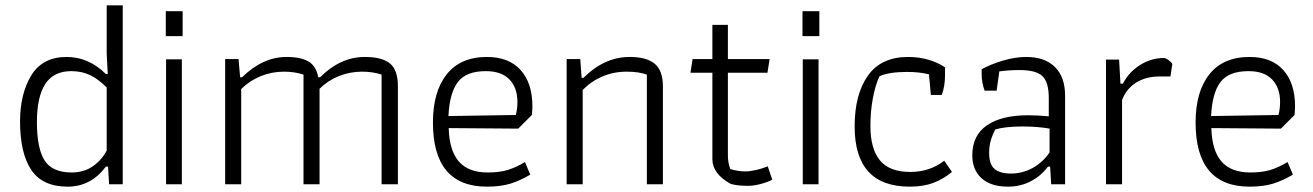

<svg xmlns="http://www.w3.org/2000/svg" viewBox="-20 -689 4911 718"><path d="M55 -235Q55 -338 97 -407Q139 -476 229 -476Q312 -476 376 -412H383L379 -488V-669H439V0H388L384 -66H376Q320 9 233 9Q139 9 97 -53.5Q55 -116 55 -235ZM379 -126V-362Q347 -394 316 -408.5Q285 -423 247 -423Q180 -423 149 -374.5Q118 -326 118 -232Q118 -135 146.5 -89.5Q175 -44 248 -44Q294 -44 327.5 -67.5Q361 -91 379 -126Z M600 -647H663V-554H600ZM601 -467H660V0H601Z M822 -468H872L878 -400H885Q963 -476 1051 -476Q1106 -476 1134.5 -458.5Q1163 -441 1170 -400H1177Q1253 -476 1344 -476Q1408 -476 1438 -452Q1468 -428 1468 -366V0H1407V-410Q1374 -421 1334 -421Q1289 -421 1247.5 -404.5Q1206 -388 1175 -357V0H1115V-410Q1082 -421 1042 -421Q996 -421 954.5 -404Q913 -387 882 -356V0H822Z M1599 -231Q1599 -346 1650.5 -411Q1702 -476 1801 -476Q1883 -476 1927 -427Q1971 -378 1971 -291Q1971 -281 1969 -259L1918 -208L1658 -210Q1660 -127 1695.5 -85.5Q1731 -44 1804 -44Q1848 -44 1879 -53.5Q1910 -63 1943 -83L1963 -36Q1926 -14 1889.5 -2.5Q1853 9 1801 9Q1599 9 1599 -231ZM1909 -259Q1915 -283 1915 -307Q1915 -361 1885 -392Q1855 -423 1797 -423Q1723 -423 1692 -382Q1661 -341 1657 -255Z M2099 -468H2150L2155 -398H2162Q2240 -476 2335 -476Q2398 -476 2428.5 -450.5Q2459 -425 2459 -366V0H2399V-410Q2368 -421 2324 -421Q2274 -421 2231.5 -402.5Q2189 -384 2159 -352V0H2099Z M2713 -1Q2644 -39 2644 -94V-417H2562L2570 -468H2644V-596H2702V-468H2858L2850 -417H2702V-107Q2702 -81 2711 -57Q2739 -48 2767 -48Q2785 -48 2808.5 -53.5Q2832 -59 2851 -67L2868 -17Q2851 -8 2825 -1Q2799 6 2777 6Q2740 6 2713 -1Z M2981 -647H3044V-554H2981ZM2982 -467H3041V0H2982Z M3176 -216Q3176 -336 3225.5 -406Q3275 -476 3376 -476Q3417 -476 3452.5 -465.5Q3488 -455 3514 -437V-408Q3514 -367 3502 -334H3461L3454 -411Q3419 -420 3372 -420Q3305 -420 3269 -404Q3253 -370 3244 -321Q3235 -272 3235 -217Q3235 -133 3270.5 -89.5Q3306 -46 3384 -46Q3457 -46 3511 -88L3540 -46Q3507 -19 3470 -5Q3433 9 3382 9Q3176 9 3176 -216Z M3616 -108Q3616 -183 3671 -220.5Q3726 -258 3825 -258Q3858 -258 3902 -254V-322Q3902 -382 3878 -404.5Q3854 -427 3794 -427Q3752 -427 3717 -422L3707 -350H3662Q3651 -381 3651 -411V-430Q3683 -448 3729.5 -462Q3776 -476 3818 -476Q3887 -476 3925 -438.5Q3963 -401 3963 -331V0H3911L3907 -66H3899Q3873 -31 3834.5 -11Q3796 9 3750 9Q3685 9 3650.5 -22.5Q3616 -54 3616 -108ZM3905 -119V-208Q3860 -216 3805 -216Q3739 -216 3702 -205Q3690 -182 3684.5 -161.5Q3679 -141 3679 -117Q3679 -74 3699.5 -57Q3720 -40 3760 -40Q3804 -40 3842 -61Q3880 -82 3905 -119Z M4116 -466H4165L4170 -376H4179Q4202 -420 4243.5 -446Q4285 -472 4332 -472Q4339 -472 4349.5 -464.5Q4360 -457 4364 -450L4357 -403H4316Q4265 -403 4228.5 -380Q4192 -357 4176 -315V0H4116Z M4451 -231Q4451 -346 4502.5 -411Q4554 -476 4653 -476Q4735 -476 4779 -427Q4823 -378 4823 -291Q4823 -281 4821 -259L4770 -208L4510 -210Q4512 -127 4547.5 -85.5Q4583 -44 4656 -44Q4700 -44 4731 -53.5Q4762 -63 4795 -83L4815 -36Q4778 -14 4741.5 -2.5Q4705 9 4653 9Q4451 9 4451 -231ZM4761 -259Q4767 -283 4767 -307Q4767 -361 4737 -392Q4707 -423 4649 -423Q4575 -423 4544 -382Q4513 -341 4509 -255Z"/></svg>

Font: Athiti
Style: Regular
Weight: 400
Designer: CadsonDemak Team
Foundry: CadsonDemak
Version: Version 1.032